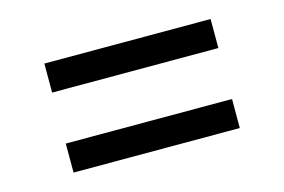

<svg xmlns="http://www.w3.org/2000/svg" viewBox="-50 -576 700 473"><g transform="rotate(-15 300.0 -340.0)"><path d="M512 -405H88V-479H512ZM88 -201V-275H512V-201Z"/></g></svg>

Font: Zed Mono Extended
Style: Regular
Weight: 400
Width: 7
Monospace: yes
Designer: Belleve Invis
Foundry: Belleve Invis
Version: Version 1.0.0; ttfautohint (v1.8.4)